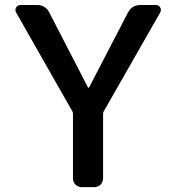

<svg xmlns="http://www.w3.org/2000/svg" viewBox="-20 -774 703 772"><path d="M334 -421.9Q335 -420.9 335.9 -420.9Q336.9 -420.9 337.9 -421.9L494.1 -722.7Q509.8 -753.9 544.9 -753.9H607.4Q618.2 -753.9 624 -744.1Q627 -739.3 627 -733.9Q627 -728.5 624 -723.6L396.5 -325.2Q394.5 -321.3 394.5 -316.4V-56.6Q394.5 -42 384.3 -31.7Q374 -21.5 359.4 -21.5H308.6Q293.9 -21.5 283.7 -31.7Q273.4 -42 273.4 -56.6V-316.4Q273.4 -321.3 271.5 -325.2L44.9 -723.6Q42 -728.5 42 -733.9Q42 -739.3 44.9 -744.1Q50.8 -753.9 62.5 -753.9H128.9Q163.1 -753.9 178.7 -722.7Z"/></svg>

Font: Gen Jyuu GothicL Medium
Style: Regular
Weight: 500
Designer: [Source Han Sans]
Ryoko NISHIZUKA  (kana & ideographs); Paul D. Hunt (Latin, Greek & Cyrillic); Wenlong ZHANG  (bopomofo
Version: Version 1.002.20150607